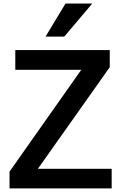

<svg xmlns="http://www.w3.org/2000/svg" viewBox="-20 -1052 673 1072"><path d="M33.2 -93.8 433.6 -662.1H65.4V-772.5H592.8V-676.8L191.4 -109.4H603.5V0H33.2ZM234.4 -847.7 345.7 -1032.2H495.1L338.9 -847.7Z"/></svg>

Font: Gothic A1
Style: Bold
Weight: 700
Version: Version 2.50